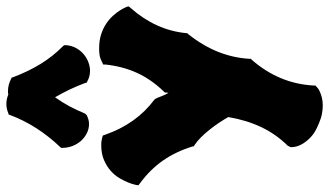

<svg xmlns="http://www.w3.org/2000/svg" viewBox="-250 -774 989 576"><g transform="rotate(-90 244.0 -486.5)"><path d="M512.2 -594.2 507.8 -588.9Q440.9 -513.2 432.1 -421.9V-418.9L429.2 -416Q394 -371.6 376 -326.2Q357.9 -280.8 355 -231.9V-228L352.1 -225.1Q316.9 -185.1 297.4 -138.7Q277.8 -92.3 274.9 -39.1V-34.2L271 -30.8Q270.5 -29.8 266.8 -26.9Q263.2 -23.9 256.1 -20.8Q249 -17.6 238.8 -14.9Q228.5 -12.2 214.8 -12.2Q203.6 -12.2 190.2 -14.6Q176.8 -17.1 161.1 -23.9Q133.8 -34.7 119.4 -48.8Q105 -63 98.4 -75.7Q91.8 -88.4 90.8 -97.7Q89.8 -106.9 89.8 -107.9L94.2 -117.2Q128.9 -152.3 149.9 -196.3Q170.9 -240.2 180.2 -294.9V-295.9Q172.4 -309.6 162.6 -324.2Q152.8 -338.9 141.8 -352.5Q130.9 -366.2 119.4 -377.7Q107.9 -389.2 96.2 -397L92.8 -398.9L91.8 -403.8Q76.7 -453.1 49.6 -491.9Q22.5 -530.8 -19 -561L-23.9 -564.9V-570.8Q-23.9 -569.3 -22.2 -576.9Q-20.5 -584.5 -15.9 -596.2Q-11.2 -607.9 -2.9 -622.1Q5.4 -636.2 18.8 -648.2Q32.2 -660.2 51.3 -668.5Q70.3 -676.8 96.2 -676.8Q106 -676.8 112.1 -675.3Q118.2 -673.8 119.1 -673.8L125 -671.9L127 -666Q159.7 -571.3 232.9 -517.1L236.8 -511.2Q240.2 -502.9 243.9 -493.4Q247.6 -483.9 252.9 -475.1Q252.9 -476.6 253.4 -478Q253.9 -479.5 253.9 -481.9V-485.8L256.8 -488.8Q293.5 -526.9 313 -569.8Q332.5 -612.8 337.9 -664.1V-670.9L344.2 -673.8Q345.2 -674.8 355.7 -679Q366.2 -683.1 386.2 -683.1Q410.2 -683.1 428.7 -677Q447.3 -670.9 461.2 -661.4Q475.1 -651.9 484.6 -641.1Q494.1 -630.4 500 -621.1Q505.9 -611.8 508.5 -605.7Q511.2 -599.6 511.2 -600.1ZM396 -787.6V-782.2Q394.5 -765.1 387.2 -752Q379.9 -738.8 368.9 -729.5Q357.9 -720.2 344.7 -715.3Q331.5 -710.4 318.8 -710.4Q302.2 -710.4 288.1 -718.3L283.7 -720.2L282.7 -724.6Q273.9 -748.5 263.2 -771Q252.4 -793.5 239.7 -815.4Q224.6 -794.4 212.6 -772Q200.7 -749.5 190.9 -725.6L186 -720.2Q179.7 -717.3 173.1 -715.3Q166.5 -713.4 159.7 -713.4Q145 -713.4 131.8 -720Q118.7 -726.6 108.9 -737.5Q99.1 -748.5 93.5 -763.2Q87.9 -777.8 87.9 -793.5V-797.4L90.8 -800.3Q156.2 -869.6 186 -949.2L188 -954.6L191.9 -955.6Q198.7 -958.5 205.8 -960Q212.9 -961.4 219.7 -961.4Q233.9 -961.4 248 -955.6Q251 -956.5 253.4 -956.5Q255.9 -956.5 258.8 -956.5Q276.9 -956.5 294.9 -947.3L298.8 -945.3L299.8 -941.4Q316.9 -896 339.6 -858.9Q362.3 -821.8 393.1 -791.5Z"/></g></svg>

Font: Hanalei Fill
Style: Regular
Weight: 400
Version: Version 1.000